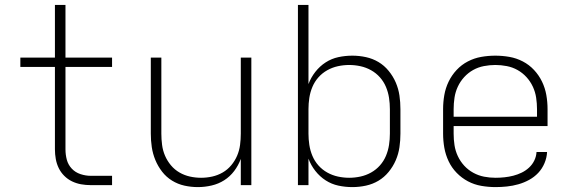

<svg xmlns="http://www.w3.org/2000/svg" viewBox="-20 -755 2340 783"><path d="M437 0H350Q330 0 310.5 -3.5Q291 -7 273.5 -15.5Q256 -24 242 -38Q228 -52 219.5 -69.5Q211 -87 207.5 -106.5Q204 -126 204 -146V-482H63V-520H204V-735H247V-520H437V-482H247V-146Q247 -124 252.5 -103.5Q258 -83 272.5 -67.5Q287 -52 308 -45Q329 -38 350 -38H437Z M787 8Q759 8 732 2Q705 -4 681.5 -18.5Q658 -33 641 -55Q624 -77 613.5 -102.5Q603 -128 599 -155Q595 -182 595 -210V-520H638V-210Q638 -187 641 -164Q644 -141 653 -120Q662 -99 677 -81Q692 -63 712 -51.5Q732 -40 754.5 -35Q777 -30 800 -30Q823 -30 845.5 -35Q868 -40 888 -51.5Q908 -63 923 -81Q938 -99 947 -120Q956 -141 959 -164Q962 -187 962 -210V-520H1005V0H962V-107Q952 -80 935 -57.5Q918 -35 894.5 -20Q871 -5 843 1.5Q815 8 787 8Z M1417 8Q1388 8 1360 2Q1332 -4 1308 -19.5Q1284 -35 1266 -58Q1248 -81 1238 -108V0H1195V-735H1238V-412Q1248 -439 1266 -462Q1284 -485 1308 -500.5Q1332 -516 1360 -522Q1388 -528 1417 -528Q1445 -528 1472.5 -522Q1500 -516 1523.5 -502Q1547 -488 1565 -466Q1583 -444 1594 -418.5Q1605 -393 1609 -365.5Q1613 -338 1613 -310V-210Q1613 -182 1609 -154.5Q1605 -127 1594 -101.5Q1583 -76 1565 -54Q1547 -32 1523.5 -18Q1500 -4 1472.5 2Q1445 8 1417 8ZM1404 -30Q1427 -30 1450 -35Q1473 -40 1493.5 -51.5Q1514 -63 1529.5 -80.5Q1545 -98 1554 -119.5Q1563 -141 1566.5 -164Q1570 -187 1570 -210V-310Q1570 -333 1566.5 -356Q1563 -379 1554 -400.5Q1545 -422 1529.5 -439.5Q1514 -457 1493.5 -468.5Q1473 -480 1450 -485Q1427 -490 1404 -490Q1381 -490 1358 -485Q1335 -480 1314.5 -468.5Q1294 -457 1278.5 -439.5Q1263 -422 1254 -400.5Q1245 -379 1241.5 -356Q1238 -333 1238 -310V-210Q1238 -187 1241.5 -164Q1245 -141 1254 -119.5Q1263 -98 1278.5 -80.5Q1294 -63 1314.5 -51.5Q1335 -40 1358 -35Q1381 -30 1404 -30Z M2001 8Q1972 8 1943 3Q1914 -2 1888.5 -15.5Q1863 -29 1842.5 -50Q1822 -71 1809.5 -97.5Q1797 -124 1792 -152.5Q1787 -181 1787 -210V-310Q1787 -339 1792 -367.5Q1797 -396 1809.5 -422Q1822 -448 1842 -469.5Q1862 -491 1888 -504.5Q1914 -518 1942.5 -523Q1971 -528 2000 -528Q2029 -528 2057.5 -523Q2086 -518 2112 -504.5Q2138 -491 2158 -469.5Q2178 -448 2190.5 -422Q2203 -396 2208 -367.5Q2213 -339 2213 -310V-241H1830V-210Q1830 -186 1833.5 -163Q1837 -140 1847 -118.5Q1857 -97 1873 -79.5Q1889 -62 1910 -50.5Q1931 -39 1954 -34.5Q1977 -30 2001 -30Q2019 -30 2037.5 -32Q2056 -34 2073.5 -38.5Q2091 -43 2107.5 -51Q2124 -59 2137.5 -71.5Q2151 -84 2159 -100.5Q2167 -117 2168 -135H2211Q2210 -112 2200.5 -89.5Q2191 -67 2175 -50Q2159 -33 2138 -21.5Q2117 -10 2094 -3.5Q2071 3 2047.5 5.5Q2024 8 2001 8ZM1830 -279H2170V-310Q2170 -333 2166.5 -356.5Q2163 -380 2153 -401.5Q2143 -423 2127 -440.5Q2111 -458 2090.5 -469.5Q2070 -481 2046.5 -485.5Q2023 -490 2000 -490Q1977 -490 1953.5 -485.5Q1930 -481 1909.5 -469.5Q1889 -458 1873 -440.5Q1857 -423 1847 -401.5Q1837 -380 1833.5 -356.5Q1830 -333 1830 -310Z"/></svg>

Font: Iosevka Aile Extralight
Style: Regular
Weight: 200
Designer: Belleve Invis
Foundry: Belleve Invis
Version: Version 31.1.0; ttfautohint (v1.8.4)